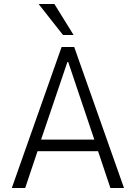

<svg xmlns="http://www.w3.org/2000/svg" viewBox="-20 -940 680 960"><path d="M39 0 288 -705H351L600 0H532L464 -203L495 -184H145L174 -203L106 0ZM317 -630 181 -229 165 -242H475L456 -229L321 -630ZM295 -765 173 -920H252L348 -765Z"/></svg>

Font: Nunito Sans 7pt Condensed Light
Style: Regular
Weight: 300
Width: 3
Designer: Vernon Adams
Foundry: Vernon Adams
Version: Version 3.101;gftools[0.9.27]